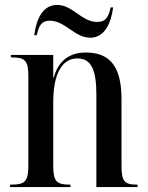

<svg xmlns="http://www.w3.org/2000/svg" viewBox="-20 -759 602 779"><path d="M346 -606C405 -606 431 -666 439 -729H429C421 -693 411 -670 374 -670C311 -670 275 -739 212 -739C152 -739 127 -679 119 -616H129C137 -652 147 -675 182 -675C245 -675 282 -606 346 -606ZM21 0H266V-10H261C211 -10 196 -23 196 -84V-345C196 -460 232 -522 294 -522C351 -522 371 -474 371 -375V0H538V-10H534C485 -10 473 -24 473 -87V-357C473 -489 426 -546 328 -546C264 -546 217 -514 198 -444H196V-536H24V-526H30C80 -526 95 -513 95 -453V-86C95 -23 80 -10 28 -10H21Z"/></svg>

Font: Noto Serif Display Condensed Medium
Style: Regular
Weight: 500
Width: 3
Designer: Monotype Design Team
Foundry: Monotype Imaging Inc.
Version: Version 2.009